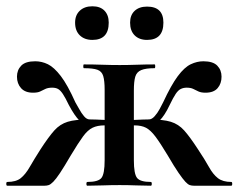

<svg xmlns="http://www.w3.org/2000/svg" viewBox="-24 -591 759 611"><path d="M254 0Q251 0 251 -6Q251 -12 254 -12Q289 -12 299 -25Q309 -38 309 -81V-305Q309 -334 304.5 -349Q300 -364 286 -369Q272 -374 243 -374Q241 -374 241 -380Q241 -386 243 -386Q273 -386 301 -385Q329 -384 357 -384Q384 -384 411.5 -385Q439 -386 468 -386Q470 -386 470 -380Q470 -374 468 -374Q440 -374 425.5 -368Q411 -362 406.5 -347Q402 -332 402 -303V-81Q402 -38 412 -25Q422 -12 456 -12Q459 -12 459 -6Q459 0 456 0Q435 0 409.5 -1Q384 -2 357 -2Q329 -2 302.5 -1Q276 0 254 0ZM-1 0Q-4 0 -4 -6Q-4 -12 -1 -12Q27 -12 42 -24Q57 -36 70.5 -59.5Q84 -83 105 -116Q131 -156 149 -176Q167 -196 191.5 -203.5Q216 -211 261 -211Q266 -211 282.5 -210.5Q299 -210 317.5 -209Q336 -208 346 -207L345 -189Q324 -192 308 -192Q286 -192 270.5 -184.5Q255 -177 240 -156.5Q225 -136 201 -96Q180 -60 167 -40.5Q154 -21 145.5 -12.5Q137 -4 131 -2Q125 0 118 0ZM261 -191Q245 -191 229 -207Q213 -223 195 -257Q184 -280 176 -292Q168 -304 160.5 -308Q153 -312 142 -312Q129 -312 120.5 -308Q112 -304 104 -300Q96 -296 81 -296Q56 -296 43 -310.5Q30 -325 30 -347Q30 -368 43.5 -382Q57 -396 88 -396Q109 -396 128.5 -386.5Q148 -377 169.5 -349Q191 -321 216 -265Q221 -257 228 -244Q235 -231 243.5 -221Q252 -211 261 -211ZM593 0Q586 0 580 -2Q574 -4 566 -12.5Q558 -21 544.5 -40.5Q531 -60 510 -96Q486 -136 470.5 -156.5Q455 -177 440.5 -184.5Q426 -192 404 -192Q387 -192 366 -189L365 -207Q376 -208 394.5 -209Q413 -210 429.5 -210.5Q446 -211 450 -211Q495 -211 519.5 -203.5Q544 -196 562 -176Q580 -156 606 -116Q628 -83 641 -59.5Q654 -36 669.5 -24Q685 -12 712 -12Q715 -12 715 -6Q715 0 712 0ZM450 -191V-211Q459 -211 468 -221Q477 -231 484 -244Q491 -257 495 -265Q521 -321 542 -349Q563 -377 583 -386.5Q603 -396 623 -396Q654 -396 667.5 -382Q681 -368 681 -347Q681 -325 668.5 -310.5Q656 -296 630 -296Q616 -296 607.5 -300Q599 -304 591 -308Q583 -312 570 -312Q560 -312 551.5 -308Q543 -304 535 -292Q527 -280 516 -257Q500 -223 483.5 -207Q467 -191 450 -191ZM270 -464Q245 -464 230 -478.5Q215 -493 215 -519Q215 -543 230 -557Q245 -571 270 -571Q295 -571 308.5 -557Q322 -543 322 -519Q322 -464 270 -464ZM444 -464Q419 -464 404.5 -478.5Q390 -493 390 -519Q390 -543 404.5 -556.5Q419 -570 444 -570Q496 -570 496 -519Q496 -464 444 -464Z"/></svg>

Font: Cormorant
Style: Bold
Weight: 700
Designer: Christian Thalmann (Catharsis Fonts)
Foundry: Catharsis Fonts
Version: Version 4.000